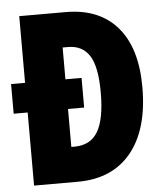

<svg xmlns="http://www.w3.org/2000/svg" viewBox="-52 -760 690 806"><g transform="rotate(-5 293.5 -357.0)"><path d="M255 -714Q395 -714 471.5 -626Q548 -538 548 -372Q548 -194 468.5 -97Q389 0 243 0H59V-308H0V-433H59V-714ZM252 -567H229V-433H297V-308H229V-148H242Q310 -148 341 -200.5Q372 -253 372 -365Q372 -474 342 -520.5Q312 -567 252 -567Z"/></g></svg>

Font: Noto Sans Tamil ExtraCondensed Black
Style: Regular
Weight: 900
Width: 2
Designer: Jelle Bosma - Monotype Design Team
Foundry: Monotype Imaging Inc.
Version: Version 2.004; ttfautohint (v1.8.4.7-5d5b)